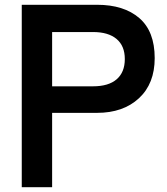

<svg xmlns="http://www.w3.org/2000/svg" viewBox="-20 -783 697 803"><path d="M71 0V-763H386Q498 -763 562.5 -707.5Q627 -652 627 -540Q627 -433 561 -372Q495 -311 386 -311H198V0ZM369 -422Q434 -422 468 -451.5Q502 -481 502 -536Q502 -591 467.5 -620Q433 -649 369 -649H198V-422Z"/></svg>

Font: Open Sauce Sans SemiBold
Style: Regular
Weight: 600
Designer: Alfredo Marco Pradil
Foundry: Creative Sauce Fz LLC
Version: Version 1.477